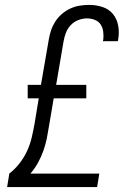

<svg xmlns="http://www.w3.org/2000/svg" viewBox="-20 -763 540 783"><path d="M9 0 18 -55Q42 -74 60.5 -98Q79 -122 91 -148.5Q103 -175 109.5 -203Q116 -231 121 -259L138 -362H93V-417H147L179 -602Q182 -621 188.5 -640Q195 -659 206 -676Q217 -693 233 -706.5Q249 -720 267.5 -728.5Q286 -737 305.5 -740Q325 -743 344 -743Q372 -743 398 -734.5Q424 -726 440.5 -706Q457 -686 462 -658.5Q467 -631 462 -603Q462 -601 461.5 -599Q461 -597 460 -595H400Q400 -596 400 -597Q400 -598 401 -600Q403 -616 401 -633Q399 -650 390.5 -663Q382 -676 366.5 -682Q351 -688 335 -688Q317 -688 299 -681Q281 -674 268 -660Q255 -646 248.5 -628.5Q242 -611 239 -593L209 -417H332V-362H199L180 -250Q176 -224 171 -199Q166 -174 157 -148.5Q148 -123 135 -99.5Q122 -76 104 -55H385L376 0Z"/></svg>

Font: iosevka_custom_sans_ss08 Light
Style: Italic
Weight: 300
Italic angle: -10°
Designer: Belleve Invis
Foundry: Belleve Invis
Version: Version 10.3.0; ttfautohint (v1.8.3)